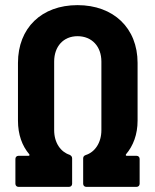

<svg xmlns="http://www.w3.org/2000/svg" viewBox="-20 -728 604 748"><path d="M52 0H249C256 0 261 -5 261 -12V-111C261 -118 257 -122 251 -125C217 -136 191 -171 191 -221V-488C191 -547 227 -587 282 -587C338 -587 375 -547 375 -488V-221C375 -171 349 -135 314 -124C308 -122 304 -118 304 -111V-12C304 -5 309 0 316 0H512C519 0 524 -5 524 -12V-109C524 -116 519 -121 512 -121H474C470 -121 469 -124 471 -127C499 -160 516 -204 516 -258V-483C516 -619 422 -708 282 -708C142 -708 50 -619 50 -483V-258C50 -204 66 -160 94 -127C96 -124 95 -121 91 -121H52C45 -121 40 -116 40 -109V-12C40 -5 45 0 52 0Z"/></svg>

Font: Barlow Semi Condensed
Style: Bold
Weight: 700
Width: 4
Designer: Jeremy Tribby
Foundry: Tribby Type
Version: Version 1.422;hotconv 1.0.109;makeotfexe 2.5.65596